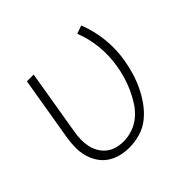

<svg xmlns="http://www.w3.org/2000/svg" viewBox="-132 -696 865 865"><g transform="rotate(-45 300.0 -263.5)"><path d="M243 8Q214 8 186.5 1Q159 -6 136.5 -21.5Q114 -37 99 -60.5Q84 -84 77 -111Q70 -138 70.5 -167Q71 -196 76 -226L127 -530H170L118 -219Q114 -196 113.5 -173Q113 -150 117.5 -128.5Q122 -107 133 -88Q144 -69 161 -55.5Q178 -42 199.5 -36Q221 -30 244 -30Q273 -30 303 -40.5Q333 -51 357 -72Q381 -93 398 -120Q415 -147 427.5 -175Q440 -203 448.5 -232Q457 -261 462 -291Q472 -351 466 -409.5Q460 -468 439 -521L478 -535Q501 -477 508 -413.5Q515 -350 504 -285Q498 -250 488 -216.5Q478 -183 462.5 -150.5Q447 -118 425.5 -88Q404 -58 375.5 -35Q347 -12 312 -2Q277 8 243 8Z"/></g></svg>

Font: Iosevka Curly XLtExObl
Style: Regular
Weight: 200
Width: 7
Italic angle: -9°
Monospace: yes
Designer: Belleve Invis
Foundry: Belleve Invis
Version: Version 11.0.1; ttfautohint (v1.8.3)